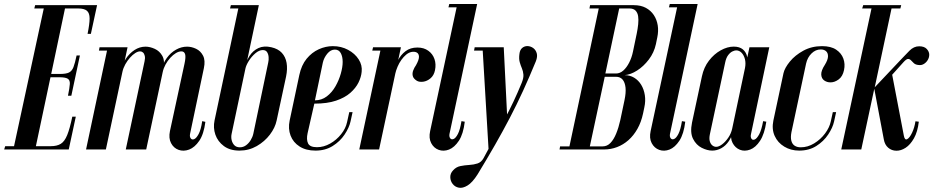

<svg xmlns="http://www.w3.org/2000/svg" viewBox="-83 -724 4521 930"><path d="M-62.8 0 -57.8 -16H-15L129 -683H83.2L87.2 -699H387.2L357.2 -560H341.2Q351 -608 351 -634.5Q351 -661 337.9 -672Q324.8 -683 295.5 -683H231.8L165 -365.8H207.8Q237 -365.8 251.2 -372.8Q265.5 -379.8 272.9 -399Q280.2 -418.2 288 -455.2H304L262.5 -260.2H246.2Q254 -298 255.2 -316.9Q256.5 -335.8 245 -342.8Q233.5 -349.8 204.2 -349.8H161.5L90.8 -16H163.5Q192.8 -16 211.2 -27.2Q229.8 -38.5 242.5 -69.8Q255.2 -101 267.2 -159H284.2L250 0Z M421.2 0 502.5 -381.8Q509 -412.8 526.4 -439.1Q543.8 -465.5 568.6 -481.8Q593.5 -498 622 -498Q643 -498 666.4 -487.5Q689.8 -477 703.1 -453.5Q716.5 -430 708.2 -391.2L625.2 0H526.2L617.2 -427Q620.8 -442.5 618.2 -453.4Q615.8 -464.2 609.6 -469.8Q603.5 -475.2 595.5 -475.2Q585 -475.2 572.1 -467Q559.2 -458.8 546.5 -444.5Q533.8 -430.2 523.9 -412.4Q514 -394.5 510 -376L429.8 0ZM333.8 0 438.8 -495H534.8L429.8 0ZM396.2 -479 399.2 -495H438.8L435.8 -479ZM616.8 0 698.2 -382.2Q705.8 -417 724.9 -443.1Q744 -469.2 769.8 -483.6Q795.5 -498 823.2 -498Q845 -498 866.9 -487.6Q888.8 -477.2 900.6 -454.2Q912.5 -431.2 904.5 -393.8L837.5 -75.2Q835 -61.5 841 -53.6Q847 -45.8 857.5 -50Q868 -54.2 879 -74.5Q890 -94.8 896.5 -137.2L911.8 -133.8Q904.2 -74.2 882.2 -42Q860.2 -9.8 833.2 0.4Q806.2 10.5 782.1 1.9Q758 -6.8 745.5 -30.8Q733 -54.8 740.2 -89.2L810.5 -414.5Q817.8 -447.8 813.6 -461.5Q809.5 -475.2 795.5 -475.2Q783 -475.2 769.1 -466.9Q755.2 -458.5 742.1 -444.2Q729 -430 719 -411.8Q709 -393.5 705 -374.2L625.2 0Z M956.2 -140.5 1074.8 -699H1170.8L1050.8 -132.2ZM1031.2 -683 1035.2 -699H1084.8L1080.8 -683ZM956.2 -140.5 1100.5 -390.2Q1108 -425.2 1125 -452Q1142 -478.8 1168.6 -491.1Q1195.2 -503.5 1231 -495.2Q1264 -487.8 1282.1 -468.1Q1300.2 -448.5 1305.2 -419.4Q1310.2 -390.2 1302.8 -353.8L1257 -140.5Q1249.8 -105.5 1224.4 -72Q1199 -38.5 1160.8 -16.5Q1122.5 5.5 1076.8 5.5Q1031 5.5 1001.4 -16.5Q971.8 -38.5 960.2 -71.9Q948.8 -105.2 956.2 -140.5ZM1105.5 -390.8 1039 -76.2Q1035.5 -60.2 1039.1 -45.1Q1042.8 -30 1052.5 -20.2Q1062.2 -10.5 1079 -10.5Q1095.2 -10.5 1108.6 -20.2Q1122 -30 1131.2 -45.1Q1140.5 -60.2 1144 -76.2L1216.2 -421Q1219.2 -433.5 1218.1 -447.6Q1217 -461.8 1210.6 -471.6Q1204.2 -481.5 1189.8 -481.5Q1172.2 -481.5 1153.9 -465.9Q1135.5 -450.2 1122.2 -429Q1109 -407.8 1105.5 -390.8Z M1320 -140 1366.8 -360.5Q1377 -408.5 1402.2 -439.4Q1427.5 -470.2 1461.1 -485.4Q1494.8 -500.5 1529 -500.5Q1570 -500.5 1603.2 -482.5Q1636.5 -464.5 1654.5 -436.1Q1672.5 -407.8 1668.8 -376.2Q1666.5 -350.8 1653.4 -324.1Q1640.2 -297.5 1613.8 -274.1Q1587.2 -250.8 1544.6 -236.4Q1502 -222 1439.5 -222L1407 -79.2Q1400.2 -48.2 1409.1 -29.6Q1418 -11 1452.2 -11Q1485.2 -11 1516.1 -28.5Q1547 -46 1569.2 -73.8Q1591.5 -101.5 1598 -132.2L1608.8 -180.8H1624.8L1614.8 -135.2Q1608.2 -105.5 1586.2 -72.4Q1564.2 -39.2 1528.5 -16.9Q1492.8 5.5 1445.2 5.5Q1399.2 5.5 1368.1 -14.4Q1337 -34.2 1324.4 -67.5Q1311.8 -100.8 1320 -140ZM1442.5 -238Q1474.8 -238 1499.9 -257.1Q1525 -276.2 1541.9 -305.9Q1558.8 -335.5 1567.8 -367.4Q1576.8 -399.2 1576.8 -424Q1576.8 -450 1567.5 -466.9Q1558.2 -483.8 1539 -483.8Q1518.5 -483.8 1502.2 -463.9Q1486 -444 1480.8 -421Z M1796.2 -240.5 1824 -373.2Q1830.5 -403.8 1844.4 -431.1Q1858.2 -458.5 1881.4 -476.1Q1904.5 -493.8 1938.8 -493.8Q1970.2 -493.8 1991.6 -478.2Q2013 -462.8 2021.5 -437.9Q2030 -413 2024 -383.8Q2018.8 -358.5 2002.2 -344.6Q1985.8 -330.8 1967 -328.2Q1948.2 -325.8 1936.5 -332.5Q1919.5 -343 1916.4 -356Q1913.2 -369 1918.5 -382.9Q1923.8 -396.8 1932 -408.2Q1947 -435 1946.4 -449.8Q1945.8 -464.5 1935.2 -469.9Q1924.8 -475.2 1909.5 -472.2Q1896.2 -469.2 1884.1 -459.1Q1872 -449 1861.2 -434.1Q1850.5 -419.2 1842.8 -401.1Q1835 -383 1831 -365L1803.8 -236.2ZM1657.2 0 1763 -495H1859L1753.2 0ZM1720.2 -479 1724 -495H1773L1779.2 -479Z M2000.5 -89.2 2132.2 -704.5H2228.2L2094.2 -75.5Q2091.8 -61.8 2097.8 -54.1Q2103.8 -46.5 2114.1 -50.8Q2124.5 -55 2135 -75.2Q2145.5 -95.5 2152.2 -137.2L2168.2 -134.5Q2161.2 -75 2139.8 -42.4Q2118.2 -9.8 2092 0.4Q2065.8 10.5 2042 1.9Q2018.2 -6.8 2005.6 -30.8Q1993 -54.8 2000.5 -89.2ZM2089.2 -688.5 2093.2 -704.5H2142.2L2138.2 -688.5Z M2230.2 120.8Q2205.2 160.2 2181.6 174.5Q2158 188.8 2139.5 185.1Q2121 181.5 2109.8 167.2Q2098.5 153 2098.1 134.2Q2097.8 115.5 2111.8 101Q2126.5 84.5 2147.2 80.4Q2168 76.2 2189.8 75Q2211.5 73.8 2229.9 67.8Q2248.2 61.8 2259 42.5Q2290.5 -17 2316 -63.5Q2341.5 -110 2363.2 -150.6Q2385 -191.2 2404.6 -232.9Q2424.2 -274.5 2444.2 -323.2Q2453.8 -347 2452.2 -363.2Q2450.8 -379.5 2444.9 -393.1Q2439 -406.8 2434.4 -423Q2429.8 -439.2 2433 -462.8Q2435.2 -482.5 2446.5 -491.9Q2457.8 -501.2 2472.5 -500.8Q2487.2 -500.2 2499.6 -491.4Q2512 -482.5 2516.8 -466.2Q2521.5 -450 2512.5 -427Q2481.2 -350.8 2450.5 -283.9Q2419.8 -217 2386.5 -153.2Q2353.2 -89.5 2315.1 -22.8Q2277 44 2230.2 120.8ZM2374.5 -141 2291 0H2283.5L2254.2 -495H2357ZM2268.8 -479H2213.2L2216.2 -495H2263.5Z M2627.2 0 2630 -15H2675.2L2817.2 -683H2772.2L2775.2 -699H2987.2Q3021 -699 3045.1 -686.1Q3069.2 -673.2 3083.9 -651.1Q3098.5 -629 3102.9 -601.2Q3107.2 -573.5 3100.8 -543.2L3094 -510Q3085 -469 3059.8 -435.8Q3034.5 -402.5 3003.1 -382.5Q2971.8 -362.5 2942.5 -360Q2968.5 -360 2989 -347.5Q3009.5 -335 3022.8 -313.2Q3036 -291.5 3040.4 -263.1Q3044.8 -234.8 3038 -204L3031.8 -174.2Q3022.8 -132 3004.5 -99.8Q2986.2 -67.5 2961.1 -45.2Q2936 -23 2905.8 -11.5Q2875.5 0 2843.2 0ZM2846.2 -352 2774 -15H2836.2Q2857.8 -15 2873.8 -31.5Q2889.8 -48 2901.6 -76.9Q2913.5 -105.8 2921.5 -142L2942 -239.2Q2949.5 -274.8 2946.9 -299.8Q2944.2 -324.8 2932.8 -338.4Q2921.2 -352 2901.5 -352ZM2916.2 -683 2849.2 -368H2900.8Q2919.8 -368 2936 -382.2Q2952.2 -396.5 2964.6 -420.8Q2977 -445 2983 -474.2L3001 -560.5Q3006 -584.5 3008.2 -606.6Q3010.5 -628.8 3007.9 -645.8Q3005.2 -662.8 2995.2 -672.9Q2985.2 -683 2965.5 -683Z M3068.5 -89.2 3200.2 -704.5H3296.2L3162.2 -75.5Q3159.8 -61.8 3165.8 -54.1Q3171.8 -46.5 3182.1 -50.8Q3192.5 -55 3203 -75.2Q3213.5 -95.5 3220.2 -137.2L3236.2 -134.5Q3229.2 -75 3207.8 -42.4Q3186.2 -9.8 3160 0.4Q3133.8 10.5 3110 1.9Q3086.2 -6.8 3073.6 -30.8Q3061 -54.8 3068.5 -89.2ZM3157.2 -688.5 3161.2 -704.5H3210.2L3206.2 -688.5Z M3554.8 -75.5Q3551.2 -60.5 3556.8 -52.2Q3562.2 -44 3572.8 -48.4Q3583.2 -52.8 3594.4 -73.5Q3605.5 -94.2 3613.5 -137.2L3628.8 -134.5Q3620 -74.5 3598.5 -41.9Q3577 -9.2 3550.4 0.6Q3523.8 10.5 3500.9 1.4Q3478 -7.8 3465.5 -31.5Q3453 -55.2 3461 -89.2L3547.2 -495H3643.2ZM3525.5 -394.2Q3530.2 -418.2 3525.2 -437.6Q3520.2 -457 3509 -468.5Q3497.8 -480 3482.5 -480Q3475.5 -480 3464.8 -475Q3454 -470 3444.1 -457Q3434.2 -444 3429.5 -421L3355.5 -73.8Q3351.2 -53.2 3355 -39.9Q3358.8 -26.5 3367.5 -19.6Q3376.2 -12.8 3386 -12.8Q3399 -12.8 3415 -25Q3431 -37.2 3444.8 -57.4Q3458.5 -77.5 3463.8 -102ZM3471 -98Q3463.2 -64 3447.5 -40.8Q3431.8 -17.5 3410.6 -6Q3389.5 5.5 3367 5.5Q3342.8 5.5 3316 -8Q3289.2 -21.5 3274 -51.4Q3258.8 -81.2 3269 -130.5L3317 -354.5Q3326.2 -398 3350.9 -430.1Q3375.5 -462.2 3407.9 -480.2Q3440.2 -498.2 3471.2 -498.2Q3499 -498.2 3515.2 -484.8Q3531.5 -471.2 3536.2 -448.5Q3541 -425.8 3535.5 -396.2Z M3712 -369.5Q3717.8 -395 3742.9 -425.8Q3768 -456.5 3808.2 -478.5Q3848.5 -500.5 3898.8 -500.5Q3941.8 -500.5 3967.1 -483.5Q3992.5 -466.5 4002 -440.2Q4011.5 -414 4005.2 -384.5Q3998.8 -353.8 3979.4 -339.4Q3960 -325 3939.8 -325Q3922.2 -325 3909 -334.5Q3895.8 -344 3894.9 -363Q3894 -382 3912.5 -410.2Q3927 -433.8 3927.6 -450.2Q3928.2 -466.8 3918.6 -475.6Q3909 -484.5 3892.5 -484.5Q3867.5 -484.5 3847.9 -465.2Q3828.2 -446 3821.5 -416.2L3750.5 -83.5Q3745.8 -59 3750 -42.5Q3754.2 -26 3766.2 -18.2Q3778.2 -10.5 3795.5 -10.5Q3829.5 -10.5 3860.6 -29.5Q3891.8 -48.5 3913.4 -77.5Q3935 -106.5 3941.2 -136.2L3951 -180.8H3967L3957 -135.2Q3950.5 -105.5 3928.5 -72.4Q3906.5 -39.2 3871.1 -16.9Q3835.8 5.5 3788.2 5.5Q3747.5 5.5 3715.8 -13.8Q3684 -33 3669.2 -65.9Q3654.5 -98.8 3663 -140Z M4293.5 -423.2 4238.5 -362 4295 -67Q4299.2 -43.5 4311.4 -50.1Q4323.5 -56.8 4335.1 -81.6Q4346.8 -106.5 4351.2 -136.5L4367.5 -134.5Q4361.8 -85.5 4344 -54.1Q4326.2 -22.8 4303.5 -8.1Q4280.8 6.5 4258.4 6.1Q4236 5.8 4219.2 -8.5Q4202.5 -22.8 4198 -48.8L4151.8 -294L4088.8 0H3991.8L4141.8 -699H4238.8L4154 -301.2L4281.2 -435.8Q4300.8 -456.8 4322 -478.2Q4343.2 -499.8 4369.2 -499.8Q4394.2 -499.8 4406.2 -486.6Q4418.2 -473.5 4418 -458.5Q4417.8 -445 4410.6 -433.1Q4403.5 -421.2 4391.8 -414.1Q4380 -407 4366 -409.2Q4351.2 -410.5 4343.2 -418.2Q4335.2 -426 4329.2 -432.2Q4323.2 -438.5 4315.2 -438.4Q4307.2 -438.2 4293.5 -423.2ZM4225.8 -683 4230.5 -699H4282.2L4278.2 -683ZM4093.2 -683 4098.2 -699H4144.8L4139.8 -683Z"/></svg>

Font: Emberly Black
Style: Italic
Weight: 900
Italic angle: -12°
Designer: Rajesh Rajput
Foundry: Rajesh Rajput
Version: Version 1.000